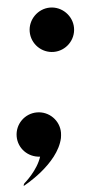

<svg xmlns="http://www.w3.org/2000/svg" viewBox="-58 -587 352 725"><g transform="rotate(-5 118.0 -225.0)"><path d="M2 106.5C2 106.5 136.5 36.5 158 -61.5C159 -68 160 -75.5 160 -82C160 -128.5 122 -166 76 -166C29.5 -166 -8 -128.5 -8 -82C-8 -37 27.5 -0.5 73.5 1.5C57.5 52.5 7.5 95 7.5 95C3.5 98 2.5 102.5 2 106.5ZM159.5 -388C205.5 -388 243.5 -425.5 243.5 -472C243.5 -517.5 205.5 -556 159.5 -556C113.5 -556 75.5 -517.5 75.5 -472C75.5 -425.5 113.5 -388 159.5 -388Z"/></g></svg>

Font: Beautique Display
Style: Bold
Weight: 700
Italic angle: -12°
Designer: Nhat-Quang Ngo
Version: Version 1.100;Glyphs 3.2.3 (3260)